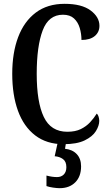

<svg xmlns="http://www.w3.org/2000/svg" viewBox="-20 -744 571 1004"><path d="M312 10Q224 10 164 -36Q104 -82 74 -164.5Q44 -247 44 -358Q44 -468 75 -550Q106 -632 167 -678Q228 -724 318 -724Q407 -724 453.5 -689.5Q500 -655 500 -609Q500 -576 475.5 -555.5Q451 -535 406 -535Q406 -567 397 -597.5Q388 -628 367 -647.5Q346 -667 309 -667Q234 -667 203 -584.5Q172 -502 172 -358Q172 -210 209 -132.5Q246 -55 332 -55Q374 -55 402.5 -69Q431 -83 451 -104.5Q471 -126 486 -150Q492 -145 495.5 -134Q499 -123 499 -112Q499 -87 481.5 -58.5Q464 -30 423 -10Q382 10 312 10ZM292 240Q278 240 257.5 237Q237 234 223 229V174Q253 182 278 182Q300 182 313.5 168.5Q327 155 327 130Q327 101 309.5 88Q292 75 266 73L284 -9H327L320 34Q359 38 381.5 62Q404 86 404 126Q404 179 373.5 209.5Q343 240 292 240Z"/></svg>

Font: Noto Serif ExtraCondensed SemiBold
Style: Regular
Weight: 600
Width: 2
Designer: Monotype Design Team
Foundry: Monotype Imaging Inc.
Version: Version 2.015; ttfautohint (v1.8.4.7-5d5b)